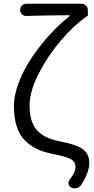

<svg xmlns="http://www.w3.org/2000/svg" viewBox="-20 -814 506 1030"><path d="M416 177.7Q408.2 190.4 392.6 194.3Q386.7 196.3 380.9 196.3Q372.1 196.3 363.3 192.4Q351.6 187.5 348.1 174.3Q344.7 161.1 353.5 150.4Q371.1 127 377.9 111.8Q384.8 96.7 384.8 79.1Q384.8 53.7 360.4 40Q335.9 26.4 258.8 10.7Q213.9 2 179.7 -14.2Q145.5 -30.3 115.7 -58.6Q85.9 -86.9 70.3 -133.8Q54.7 -180.7 54.7 -245.1Q54.7 -305.7 82.5 -376.5Q110.4 -447.3 154.8 -511.7Q199.2 -576.2 250.5 -631.8Q301.8 -687.5 353.5 -727.5Q354.5 -728.5 354 -730.5Q353.5 -732.4 351.6 -732.4Q212.9 -731.4 121.1 -728.5Q107.4 -727.5 97.7 -737.3Q87.9 -747.1 87.9 -760.7Q87.9 -774.4 97.7 -784.2Q107.4 -793.9 121.1 -793.9H418Q431.6 -793.9 441.4 -784.2Q451.2 -774.4 451.2 -760.7V-731.4Q451.2 -726.6 446.3 -726.6Q446.3 -726.6 445.3 -726.6Q375 -676.8 305.7 -595.7Q236.3 -514.6 187.5 -418.9Q138.7 -323.2 138.7 -249Q138.7 -200.2 150.4 -165Q162.1 -129.9 185.1 -108.4Q208 -86.9 236.8 -74.7Q265.6 -62.5 305.7 -54.7Q388.7 -39.1 423.8 -14.2Q459 10.7 459 61.5Q459 108.4 416 177.7Z"/></svg>

Font: Gen Jyuu Gothic P Normal
Style: Regular
Weight: 300
Designer: [Source Han Sans]
Ryoko NISHIZUKA  (kana & ideographs); Paul D. Hunt (Latin, Greek & Cyrillic); Wenlong ZHANG  (bopomofo
Version: Version 1.002.20150607